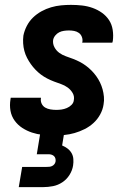

<svg xmlns="http://www.w3.org/2000/svg" viewBox="-20 -548 540 788"><path d="M202 8Q178 8 155 5.5Q132 3 111 -4Q90 -11 71.5 -23Q53 -35 40 -53Q27 -71 23 -93.5Q19 -116 23 -140L24 -147H148V-145Q146 -133 151 -122.5Q156 -112 165.5 -106.5Q175 -101 187 -99Q199 -97 211 -97Q222 -97 232.5 -98.5Q243 -100 254 -104.5Q265 -109 273.5 -117.5Q282 -126 283 -137Q286 -153 278 -166.5Q270 -180 257.5 -189Q245 -198 230.5 -203Q216 -208 201.5 -213.5Q187 -219 173.5 -226Q160 -233 148 -242Q136 -251 125.5 -262Q115 -273 106.5 -285Q98 -297 91 -310.5Q84 -324 80 -339Q76 -354 75 -370Q74 -386 76 -402Q80 -422 90 -441.5Q100 -461 115.5 -476Q131 -491 150 -501.5Q169 -512 189.5 -518Q210 -524 230.5 -526Q251 -528 271 -528Q294 -528 316.5 -525.5Q339 -523 360 -515.5Q381 -508 398.5 -495.5Q416 -483 427.5 -465.5Q439 -448 442.5 -425.5Q446 -403 443 -380L441 -373H317L318 -375Q320 -386 316 -396.5Q312 -407 303.5 -413Q295 -419 284.5 -421Q274 -423 263 -423Q253 -423 242.5 -421.5Q232 -420 223 -415.5Q214 -411 207 -402.5Q200 -394 198 -384Q196 -368 203.5 -354Q211 -340 223.5 -331Q236 -322 250.5 -317Q265 -312 279.5 -306.5Q294 -301 307.5 -294Q321 -287 333 -278Q345 -269 355.5 -258.5Q366 -248 375 -235.5Q384 -223 390.5 -209.5Q397 -196 401 -181.5Q405 -167 406.5 -151Q408 -135 405 -119Q402 -98 391 -78Q380 -58 363.5 -43Q347 -28 327 -18Q307 -8 286 -2Q265 4 244 6Q223 8 202 8ZM57 220 71 137H171Q177 137 182.5 136.5Q188 136 193.5 133.5Q199 131 203 126Q207 121 208 115Q209 109 207.5 103Q206 97 202 93Q198 89 192 87Q186 85 180 85H131L161 -97H259L235 49Q247 54 257 61.5Q267 69 273.5 80Q280 91 281 104.5Q282 118 280 131Q277 151 265.5 169.5Q254 188 236 200Q218 212 197.5 216Q177 220 157 220Z"/></svg>

Font: Iosevka Term Curly Extrabold
Style: Italic
Weight: 800
Italic angle: -9°
Designer: Belleve Invis
Foundry: Belleve Invis
Version: Version 32.3.0